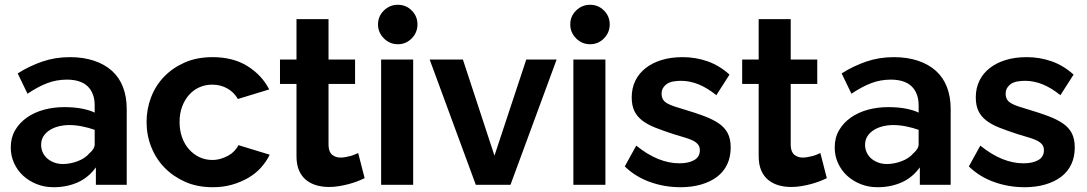

<svg xmlns="http://www.w3.org/2000/svg" viewBox="-20 -773 4545 803"><path d="M381 0V-73Q350 -30 304.5 -10Q259 10 204 10Q166 10 133.5 -3Q101 -16 77 -38Q53 -60 39 -90.5Q25 -121 25 -156Q25 -197 43 -228Q61 -259 92 -281Q123 -303 163.5 -314Q204 -325 248 -325Q291 -325 323.5 -318.5Q356 -312 376 -302V-333Q376 -358 368.5 -378Q361 -398 346.5 -412Q332 -426 310 -433Q288 -440 260 -440Q216 -440 177 -425Q138 -410 95 -381L54 -466Q103 -497 157 -515.5Q211 -534 272 -534Q329 -534 373.5 -519Q418 -504 448.5 -476.5Q479 -449 494.5 -408.5Q510 -368 510 -317V0ZM354 -132Q364 -140 370 -150Q376 -160 376 -169V-230Q351 -239 323 -244.5Q295 -250 270 -250Q248 -250 227 -245Q206 -240 189 -229.5Q172 -219 162 -203.5Q152 -188 152 -167Q152 -150 159 -135Q166 -120 178.5 -109.5Q191 -99 207.5 -93Q224 -87 243 -87Q258 -87 273.5 -90Q289 -93 304 -98.5Q319 -104 332 -112.5Q345 -121 354 -132Z M870 10Q805 10 754.5 -12.5Q704 -35 668 -72Q632 -109 612.5 -158.5Q593 -208 593 -263Q593 -317 612 -366.5Q631 -416 667 -453Q703 -490 753.5 -512Q804 -534 869 -534Q955 -534 1015 -496.5Q1075 -459 1106 -399L975 -359Q958 -388 930 -403.5Q902 -419 867 -419Q839 -419 814 -408Q789 -397 770.5 -376Q752 -355 741.5 -326.5Q731 -298 731 -263Q731 -228 741.5 -198.5Q752 -169 771 -148Q790 -127 814.5 -115.5Q839 -104 868 -104Q886 -104 903 -109Q920 -114 934.5 -122Q949 -130 960 -141.5Q971 -153 977 -166L1108 -126Q1094 -97 1071.5 -72Q1049 -47 1018 -29Q987 -11 950 -0.5Q913 10 870 10Z M1505 -28Q1491 -21 1474 -14.5Q1457 -8 1438 -3Q1419 2 1398 5.5Q1377 9 1356 9Q1328 9 1303.5 2Q1279 -5 1260 -20.5Q1241 -36 1230.5 -60.5Q1220 -85 1220 -120V-422H1151V-524H1220V-693H1354V-524H1465V-422H1354V-165Q1355 -137 1369.5 -125.5Q1384 -114 1404 -114Q1414 -114 1425 -116Q1436 -118 1445.5 -120.5Q1455 -123 1463 -126.5Q1471 -130 1478 -133Z M1574 0V-524H1708V0ZM1561 -671Q1561 -705 1585.5 -729Q1610 -753 1644 -753Q1678 -753 1702 -729Q1726 -705 1726 -671Q1726 -637 1702 -612.5Q1678 -588 1644 -588Q1610 -588 1585.5 -612.5Q1561 -637 1561 -671Z M1970 0 1777 -524H1916L2048 -122L2181 -524H2308L2115 0Z M2378 0V-524H2512V0ZM2365 -671Q2365 -705 2389.5 -729Q2414 -753 2448 -753Q2482 -753 2506 -729Q2530 -705 2530 -671Q2530 -637 2506 -612.5Q2482 -588 2448 -588Q2414 -588 2389.5 -612.5Q2365 -637 2365 -671Z M2826 10Q2759 10 2698 -12Q2637 -34 2593 -77L2641 -164Q2688 -126 2733 -108Q2778 -90 2821 -90Q2860 -90 2883.5 -103.5Q2907 -117 2907 -145Q2907 -159 2899.5 -168.5Q2892 -178 2878 -185Q2864 -192 2843.5 -198Q2823 -204 2797 -212Q2754 -226 2721 -239Q2688 -252 2666 -269Q2644 -286 2633 -309Q2622 -332 2622 -366Q2622 -404 2637 -435Q2652 -466 2680 -488Q2708 -510 2747 -522Q2786 -534 2835 -534Q2890 -534 2939.5 -516.5Q2989 -499 3031 -461L2976 -375Q2937 -406 2901 -420.5Q2865 -435 2828 -435Q2812 -435 2797 -432.5Q2782 -430 2771.5 -423.5Q2761 -417 2754 -406.5Q2747 -396 2747 -381Q2747 -367 2752.5 -357.5Q2758 -348 2770 -341Q2782 -334 2800 -328Q2818 -322 2842 -315Q2889 -301 2925 -287.5Q2961 -274 2986 -257Q3011 -240 3023.5 -216Q3036 -192 3036 -156Q3036 -117 3021.5 -86Q3007 -55 2979.5 -34Q2952 -13 2913 -1.5Q2874 10 2826 10Z M3438 -28Q3424 -21 3407 -14.5Q3390 -8 3371 -3Q3352 2 3331 5.5Q3310 9 3289 9Q3261 9 3236.5 2Q3212 -5 3193 -20.5Q3174 -36 3163.5 -60.5Q3153 -85 3153 -120V-422H3084V-524H3153V-693H3287V-524H3398V-422H3287V-165Q3288 -137 3302.5 -125.5Q3317 -114 3337 -114Q3347 -114 3358 -116Q3369 -118 3378.5 -120.5Q3388 -123 3396 -126.5Q3404 -130 3411 -133Z M3827 0V-73Q3796 -30 3750.5 -10Q3705 10 3650 10Q3612 10 3579.5 -3Q3547 -16 3523 -38Q3499 -60 3485 -90.5Q3471 -121 3471 -156Q3471 -197 3489 -228Q3507 -259 3538 -281Q3569 -303 3609.5 -314Q3650 -325 3694 -325Q3737 -325 3769.5 -318.5Q3802 -312 3822 -302V-333Q3822 -358 3814.5 -378Q3807 -398 3792.5 -412Q3778 -426 3756 -433Q3734 -440 3706 -440Q3662 -440 3623 -425Q3584 -410 3541 -381L3500 -466Q3549 -497 3603 -515.5Q3657 -534 3718 -534Q3775 -534 3819.5 -519Q3864 -504 3894.5 -476.5Q3925 -449 3940.5 -408.5Q3956 -368 3956 -317V0ZM3800 -132Q3810 -140 3816 -150Q3822 -160 3822 -169V-230Q3797 -239 3769 -244.5Q3741 -250 3716 -250Q3694 -250 3673 -245Q3652 -240 3635 -229.5Q3618 -219 3608 -203.5Q3598 -188 3598 -167Q3598 -150 3605 -135Q3612 -120 3624.5 -109.5Q3637 -99 3653.5 -93Q3670 -87 3689 -87Q3704 -87 3719.5 -90Q3735 -93 3750 -98.5Q3765 -104 3778 -112.5Q3791 -121 3800 -132Z M4265 10Q4198 10 4137 -12Q4076 -34 4032 -77L4080 -164Q4127 -126 4172 -108Q4217 -90 4260 -90Q4299 -90 4322.5 -103.5Q4346 -117 4346 -145Q4346 -159 4338.5 -168.5Q4331 -178 4317 -185Q4303 -192 4282.5 -198Q4262 -204 4236 -212Q4193 -226 4160 -239Q4127 -252 4105 -269Q4083 -286 4072 -309Q4061 -332 4061 -366Q4061 -404 4076 -435Q4091 -466 4119 -488Q4147 -510 4186 -522Q4225 -534 4274 -534Q4329 -534 4378.5 -516.5Q4428 -499 4470 -461L4415 -375Q4376 -406 4340 -420.5Q4304 -435 4267 -435Q4251 -435 4236 -432.5Q4221 -430 4210.5 -423.5Q4200 -417 4193 -406.5Q4186 -396 4186 -381Q4186 -367 4191.5 -357.5Q4197 -348 4209 -341Q4221 -334 4239 -328Q4257 -322 4281 -315Q4328 -301 4364 -287.5Q4400 -274 4425 -257Q4450 -240 4462.5 -216Q4475 -192 4475 -156Q4475 -117 4460.5 -86Q4446 -55 4418.5 -34Q4391 -13 4352 -1.5Q4313 10 4265 10Z"/></svg>

Font: Rising Sun
Style: Bold
Weight: 700
Designer: Matt McInerney, Pablo Impallari, Rodrigo Fuenzalida (Raleway font), Stephen Hutchings (Greek), Cristiano Sobral (main ch
Foundry: The Rising Sun Project Authors
Version: Version 4.327; ttfautohint (v1.8.4.7-5d5b-dirty)